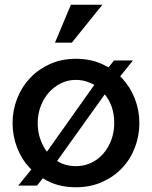

<svg xmlns="http://www.w3.org/2000/svg" viewBox="-20 -780 641 810"><path d="M487 -458Q491 -454 494 -451Q529 -414 548.5 -364.5Q568 -315 568 -261Q568 -207 549 -157.5Q530 -108 495 -71Q460 -34 410.5 -12Q361 10 300 10Q239 10 190 -12Q175 -19 161 -28L136 3H57L112 -65Q109 -68 106 -71Q71 -108 52 -157.5Q33 -207 33 -261Q33 -315 52.5 -364.5Q72 -414 107 -451Q142 -488 191 -510Q240 -532 300 -532Q361 -532 410 -510Q425 -503 438 -496L461 -525H541ZM300 -79Q334 -79 363.5 -92.5Q393 -106 415 -131Q437 -156 449.5 -189.5Q462 -223 462 -261Q462 -300 450 -333Q439 -361 422 -382L221 -101Q229 -96 237 -92Q266 -79 300 -79ZM152 -188Q162 -161 178 -140L378 -422Q371 -426 363 -429Q334 -443 300 -443Q266 -443 237 -428.5Q208 -414 186 -389.5Q164 -365 151.5 -331.5Q139 -298 139 -260Q139 -221 152 -188ZM283 -600H212L279 -760H412Z"/></svg>

Font: Rising Sun Medium
Style: Regular
Weight: 500
Designer: Matt McInerney, Pablo Impallari, Rodrigo Fuenzalida (Raleway font), Stephen Hutchings (Greek), Cristiano Sobral (main ch
Foundry: The Rising Sun Project Authors
Version: Version 4.327; ttfautohint (v1.8.4.7-5d5b-dirty)